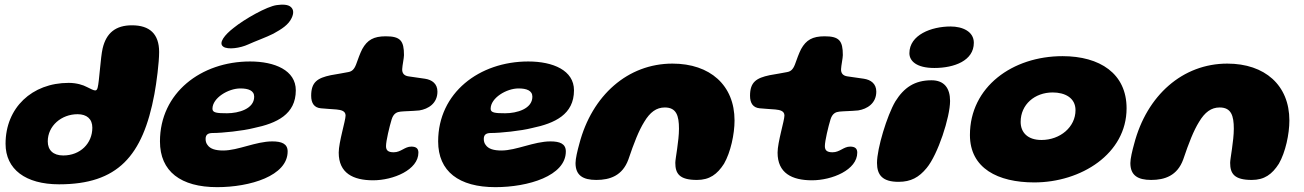

<svg xmlns="http://www.w3.org/2000/svg" viewBox="-20 -750 5514 812"><path d="M230 29.5C477.5 29.5 584 -89.5 633 -352C642 -400 653 -485.5 653 -530C653 -607 612.5 -643 538 -643C470 -643 429.5 -611.5 414 -545C405 -506.5 400 -405.5 393 -379.5C391 -371 387.5 -367.5 382.5 -367.5C376 -367.5 362.5 -374.5 347.5 -382C332 -390.5 304 -399.5 270.5 -399.5C115 -399.5 3.5 -294 3.5 -142C3.5 -34 88 29.5 230 29.5ZM247.5 -92.5C204.5 -92.5 182 -115.5 182 -152C182 -218 240 -267 308 -267C347 -267 370.5 -247 370.5 -210C370.5 -143.5 319.5 -92.5 247.5 -92.5Z M924.5 -552.5C943.5 -539 996 -546.5 1029.5 -562C1056.5 -574.5 1109 -593.5 1136 -607.5C1171.5 -627 1200 -645 1213.5 -674C1222 -692 1223 -708.5 1210.5 -720C1198 -732 1173 -731.5 1151 -728.5C1109.5 -723.5 1013.5 -669 968 -632C931 -603.5 902 -568 924.5 -552.5ZM898.5 41.5C1037 41.5 1196.5 -6 1196.5 -109.5C1196.5 -142.5 1170.5 -152 1131.5 -152C1062 -152 987 -113.5 924 -113.5C892 -113.5 869 -120 857.5 -137C852 -144 849.5 -152.5 849.5 -162.5C849.5 -182 861.5 -187.5 880 -187.5C919.5 -187.5 1007 -196.5 1053.5 -208.5C1150 -228.5 1231 -266 1231 -368C1231 -452.5 1142.5 -490 1037.5 -490C830.5 -490 656.5 -357.5 656.5 -152C656.5 -25 744.5 41.5 898.5 41.5ZM940 -271C897.5 -271 878.5 -273 878.5 -290C878.5 -336 945.5 -376 996.5 -376C1030.5 -376 1055 -367 1055 -341C1055 -289.5 989 -271 940 -271Z M1558 12.5C1643 12.5 1749.5 -31.5 1749.5 -104.5C1749.5 -121.5 1740.5 -130 1719.5 -130C1691.5 -130 1676 -106 1645 -106C1621.5 -106 1612.5 -114 1612.5 -132C1612.5 -154 1627 -214.5 1636.5 -245.5C1644.5 -271 1659.5 -276.5 1674 -278C1692.5 -280 1722.5 -280 1753.5 -283C1791.5 -289 1830 -313 1830 -362.5C1830 -396 1807 -412.5 1777.5 -417C1755 -420 1732.5 -423.5 1708 -427C1689.5 -429.5 1680 -440 1681 -458C1681.5 -472.5 1688.5 -504.5 1688.5 -517C1688.5 -577.5 1673.5 -596.5 1611.5 -596.5C1560 -596.5 1533.5 -581 1512 -542.5C1503 -525 1494 -500 1486 -477.5C1477.5 -455.5 1467.5 -447.5 1452 -445C1433 -442 1409 -436.5 1379 -432C1322.5 -420 1296 -403 1296 -345C1296 -313.5 1309 -294.5 1337 -292C1357.5 -290 1384.5 -288.5 1403 -287C1423.5 -285 1441.5 -280.5 1441.5 -261.5C1441.5 -240 1412.5 -148.5 1412.5 -104.5C1412.5 -18 1473 12.5 1558 12.5Z M2075 41.5C2213.5 41.5 2373 -6 2373 -109.5C2373 -142.5 2347 -152 2308 -152C2238.5 -152 2163.5 -113.5 2100.5 -113.5C2068.5 -113.5 2045.5 -120 2034 -137C2028.5 -144 2026 -152.5 2026 -162.5C2026 -182 2038 -187.5 2056.5 -187.5C2096 -187.5 2183.5 -196.5 2230 -208.5C2326.5 -228.5 2407.5 -266 2407.5 -368C2407.5 -452.5 2319 -490 2214 -490C2007 -490 1833 -357.5 1833 -152C1833 -25 1921 41.5 2075 41.5ZM2116.5 -271C2074 -271 2055 -273 2055 -290C2055 -336 2122 -376 2173 -376C2207 -376 2231.5 -367 2231.5 -341C2231.5 -289.5 2165.5 -271 2116.5 -271Z M2502 11C2559.5 11 2612.5 -7 2637.5 -75.5C2661.5 -146.5 2681.5 -197.5 2704.5 -234.5C2729 -275.5 2756 -295.5 2791.5 -295.5C2840.5 -295.5 2851.5 -261 2851.5 -205.5C2851.5 -153.5 2836 -79 2836 -61.5C2836 -16 2853 11 2927.5 11C2981 11 3013.5 -13 3042 -57.5C3070 -106 3086.5 -183 3086.5 -240.5C3086.5 -389.5 2983 -481 2824 -481C2635.5 -481 2483.5 -347 2430 -141.5C2422 -113 2414 -79 2414 -60.5C2414 -8.5 2445 11 2502 11Z M3414 12.5C3499 12.5 3605.5 -31.5 3605.5 -104.5C3605.5 -121.5 3596.5 -130 3575.5 -130C3547.5 -130 3532 -106 3501 -106C3477.5 -106 3468.5 -114 3468.5 -132C3468.5 -154 3483 -214.5 3492.5 -245.5C3500.5 -271 3515.5 -276.5 3530 -278C3548.5 -280 3578.5 -280 3609.5 -283C3647.5 -289 3686 -313 3686 -362.5C3686 -396 3663 -412.5 3633.5 -417C3611 -420 3588.5 -423.5 3564 -427C3545.5 -429.5 3536 -440 3537 -458C3537.5 -472.5 3544.5 -504.5 3544.5 -517C3544.5 -577.5 3529.5 -596.5 3467.5 -596.5C3416 -596.5 3389.5 -581 3368 -542.5C3359 -525 3350 -500 3342 -477.5C3333.5 -455.5 3323.5 -447.5 3308 -445C3289 -442 3265 -436.5 3235 -432C3178.5 -420 3152 -403 3152 -345C3152 -313.5 3165 -294.5 3193 -292C3213.5 -290 3240.5 -288.5 3259 -287C3279.5 -285 3297.5 -280.5 3297.5 -261.5C3297.5 -240 3268.5 -148.5 3268.5 -104.5C3268.5 -18 3329 12.5 3414 12.5Z M3931.5 -462.5C4016 -462.5 4098.5 -493.5 4098.5 -569C4098.5 -617 4050.5 -638 4000 -638C3919 -638 3826 -602.5 3826 -525C3826 -492.5 3855.5 -462.5 3931.5 -462.5ZM3780 19C3832.5 19 3866.5 0 3899 -39.5C3946.5 -96.5 3998 -254.5 3998 -323C3998 -377.5 3973 -410.5 3919.5 -410.5C3848 -410.5 3803 -379.5 3766.5 -321C3731.5 -261.5 3689 -122.5 3689 -61C3689 -9.5 3712.5 19 3780 19Z M4354 21.5C4552 21.5 4744.5 -99.5 4744.5 -292C4744.5 -439 4631.5 -512.5 4473.5 -512.5C4262.5 -512.5 4082 -383 4082 -179C4082 -38 4200.5 21.5 4354 21.5ZM4384.5 -158C4325.5 -158 4296.5 -190.5 4296.5 -234.5C4296.5 -308 4356 -359 4432 -359C4483.5 -359 4528.5 -336.5 4528.5 -284C4528.5 -213 4464 -158 4384.5 -158Z M4848.5 11C4906 11 4959 -7 4984 -75.5C5008 -146.5 5028 -197.5 5051 -234.5C5075.5 -275.5 5102.5 -295.5 5138 -295.5C5187 -295.5 5198 -261 5198 -205.5C5198 -153.5 5182.5 -79 5182.5 -61.5C5182.5 -16 5199.5 11 5274 11C5327.5 11 5360 -13 5388.5 -57.5C5416.5 -106 5433 -183 5433 -240.5C5433 -389.5 5329.5 -481 5170.5 -481C4982 -481 4830 -347 4776.5 -141.5C4768.5 -113 4760.5 -79 4760.5 -60.5C4760.5 -8.5 4791.5 11 4848.5 11Z"/></svg>

Font: Gluten
Style: Bold Italic
Weight: 700
Italic angle: -13°
Designer: Tyler Finck
Foundry: Etcetera Type Company
Version: Version 0.920